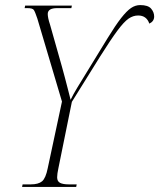

<svg xmlns="http://www.w3.org/2000/svg" viewBox="-20 -736 627 756"><path d="M67 0 69 -10H101Q131 -10 145.5 -22Q160 -34 168 -74L224 -336L127 -663Q118 -690 113 -697Q108 -704 88 -704H77L79 -714H263L261 -704H205Q168 -704 168 -681Q168 -666 177 -639L224 -473Q229 -455 235.5 -430.5Q242 -406 248 -382.5Q254 -359 258 -343Q268 -364 285 -392Q302 -420 323 -454Q372 -534 403.5 -585.5Q435 -637 457 -665Q479 -693 496 -704.5Q513 -716 532 -716Q563 -716 575 -702Q587 -688 587 -671Q587 -652 568 -643Q557 -675 524 -675Q504 -675 486 -662.5Q468 -650 442 -615Q416 -580 373.5 -512.5Q331 -445 263 -335L210 -74Q205 -51 205 -38Q205 -22 216.5 -16Q228 -10 251 -10H282L280 0Z"/></svg>

Font: Noto Serif Display Condensed ExtraLight
Style: Italic
Weight: 200
Width: 3
Italic angle: -12°
Designer: Monotype Design Team
Foundry: Monotype Imaging Inc.
Version: Version 2.009